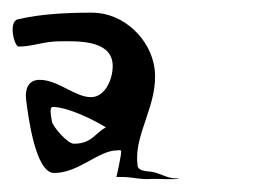

<svg xmlns="http://www.w3.org/2000/svg" viewBox="-80 -824 403 303"><path d="M87.2 -623C69.9 -614.2 65.3 -597.2 36.6 -597.2C26.2 -597.2 2.9 -624.9 2 -632.2C1.5 -635.9 -3.3 -655.2 3.3 -655.2C25.6 -655.2 65.5 -636.4 87.2 -623ZM-51.9 -793.5C-67.2 -789.9 -57.5 -750.5 -50.6 -750.5C-29 -750.5 -10.2 -758.8 13.4 -758.8C37.5 -758.8 92.8 -762.4 97.5 -725.2C100.1 -704.9 88.2 -670.7 63.6 -670.7C38 -670.7 11.9 -698 -17.6 -698C-35.5 -698 -40.9 -683.1 -38.8 -666.5C-35.7 -642.7 -24.5 -551 5.4 -551C44.2 -551 75.6 -586.7 104.8 -586.7C104.8 -586.7 110.9 -587.9 111.2 -585.6C111.9 -580.3 103.8 -544.7 103.8 -544.7H113.3C127.7 -544.7 142 -540.4 156.8 -541.5C169.2 -542.4 199.1 -539.7 202.8 -542.5H196.5C183.9 -542.5 171.2 -551.5 158.4 -553C151.1 -554 136.3 -553.9 137 -564.6C130.8 -612.8 171 -660.1 163.9 -715.8C157.9 -762.1 115.3 -804 65.4 -804C25.8 -804 -14.8 -802.2 -51.9 -793.5Z"/></svg>

Font: Rocketfuel
Style: Regular
Weight: 400
Designer: Mew Too
Foundry: Cannot Into Space Fonts.
Version: Version 0.27